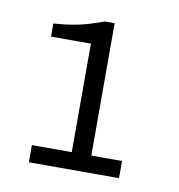

<svg xmlns="http://www.w3.org/2000/svg" viewBox="-53 -846 441 474"><g transform="rotate(10 167.5 -609.5)"><path d="M49 -422V-465H149V-737H49V-770Q82 -772 109 -777.5Q136 -783 174 -797H198V-465H275V-422Z"/></g></svg>

Font: Chivo Medium ExtraLight
Style: Regular
Weight: 250
Version: Version 2.002